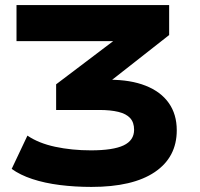

<svg xmlns="http://www.w3.org/2000/svg" viewBox="-20 -725 787 756"><path d="M340 11Q275 11 215.5 3.5Q156 -4 107.5 -20Q59 -36 26 -60L88 -191Q132 -161 197.5 -147Q263 -133 338 -133Q425 -133 466.5 -152.5Q508 -172 508 -214Q508 -243 492.5 -260Q477 -277 446 -284.5Q415 -292 371 -292H201V-393L489 -611L495 -563H45V-705H646V-587L367 -368L342 -411H411Q494 -411 553.5 -387.5Q613 -364 644.5 -319.5Q676 -275 676 -212Q676 -106 589.5 -47.5Q503 11 340 11Z"/></svg>

Font: Nunito Sans 7pt SemiExpanded ExtraBold
Style: Regular
Weight: 800
Width: 6
Designer: Vernon Adams
Foundry: Vernon Adams
Version: Version 3.101;gftools[0.9.27]